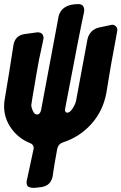

<svg xmlns="http://www.w3.org/2000/svg" viewBox="-40 -701 594 939"><path d="M126 218Q111 218 100.5 213Q90 208 90 191L91 180L92 178L125 24Q125 5 105 -2Q49 -25 14.5 -74Q-20 -123 -20 -182Q-20 -199 -17 -215Q5 -344 26 -482Q35 -527 78 -534L143 -543Q172 -543 173 -515Q173 -511 159 -447L151 -410L137 -332Q113 -192 113 -187Q113 -180 116.5 -169Q120 -158 126 -149.5Q132 -141 141 -141Q156 -141 161 -163L247 -623Q263 -681 344 -681Q370 -681 372 -653L371 -642Q352 -557 279 -172Q278 -169 278 -164Q278 -150 289 -150Q306 -150 324 -186Q330 -199 332 -208L388 -510Q399 -554 442 -566Q505 -580 508 -580Q519 -580 526.5 -572.5Q534 -565 534 -554L526 -509Q502 -385 480 -246Q464 -159 407.5 -95.5Q351 -32 269 -5Q246 2 240 26Q232 68 226 105L217 164Q207 207 163 214Z"/></svg>

Font: Bangerz
Style: Bold
Weight: 700
Designer: vernon adams
Foundry: Vernon Adams
Version: Version 2.10;February 7, 2025;FontCreator 13.0.0.2683 64-bit